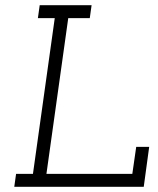

<svg xmlns="http://www.w3.org/2000/svg" viewBox="-20 -720 609 740"><path d="M42 -50 35 0H534L555 -154H505L490 -50H159L243 -650H326L333 -700H133L126 -650H191L107 -50Z"/></svg>

Font: Josefin Slab Medium
Style: Italic
Weight: 500
Italic angle: -12°
Version: Version 2.000